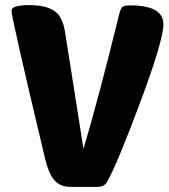

<svg xmlns="http://www.w3.org/2000/svg" viewBox="-20 -732 663 752"><path d="M448 -681Q453 -700 460 -705Q467 -711 489 -711Q620 -711 620 -637Q620 -573 525 -320Q437 -85 399 -19Q388 0 360 0H255Q210 0 186 -35Q169 -59 156 -113Q25 -663 25 -690Q25 -712 95 -712Q169 -712 202 -682Q227 -658 235 -605Q285 -285 307 -149Q366 -347 448 -681Z"/></svg>

Font: PoetsenOne
Style: Regular
Weight: 400
Designer: Rodrigo Fuenzalida, Pablo Impallari
Foundry: Pablo Impallari, Rodrigo Fuenzalida
Version: Version 1.000